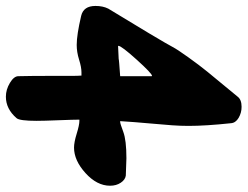

<svg xmlns="http://www.w3.org/2000/svg" viewBox="-112 -460 813 630"><g transform="rotate(90 294.0 -145.5)"><path d="M588.9 -100.6Q588.9 -57.6 547.4 -20Q505.9 17.6 463.9 17.6Q446.3 17.6 418 8.8Q389.6 0 376 0H372.1Q372.1 18.6 374 67.9Q376 117.2 376 140.6Q376 196.3 367.2 206.1Q336.9 241.2 296.9 241.2Q273.4 241.2 251.5 228Q229.5 214.8 229.5 200.2Q228.5 158.2 228.5 103.5V27.3Q228.5 5.9 227.5 -6.8H216.8Q200.2 -6.8 175.3 1Q150.4 8.8 127 8.8Q93.8 8.8 31.2 -5.9Q-1 -13.7 -1 -52.7Q-1 -77.1 7.8 -94.7Q50.8 -165 88.4 -228Q126 -291 133.8 -306.2Q141.6 -321.3 167.5 -357.4Q193.4 -393.6 214.4 -419.4Q235.4 -445.3 296.9 -519.5Q306.6 -532.2 330.1 -532.2Q349.6 -532.2 366.2 -522.5Q382.8 -512.7 383.8 -497.1Q392.6 -415 392.6 -358.4Q392.6 -332 390.6 -304.2Q388.7 -276.4 384.3 -228.5Q379.9 -180.7 377 -133.8H379.9Q384.8 -133.8 412.1 -144Q439.5 -154.3 499 -154.3Q512.7 -154.3 555.7 -152.3Q569.3 -150.4 579.1 -135.7Q588.9 -121.1 588.9 -100.6ZM131.8 -127Q168.9 -128.9 172.9 -128.9Q172.9 -129.9 229.5 -133.8V-237.3L228.5 -238.3Q220.7 -238.3 175.3 -188Q129.9 -137.7 129.9 -127.9Q129.9 -127 130.9 -127Z"/></g></svg>

Font: Essays1743
Style: Bold
Weight: 700
Designer: Based on the typeface in a 1743 English translation of the essays of Montaigne.  PostScript/TrueType font designed by Jo
Version: Version 002.100